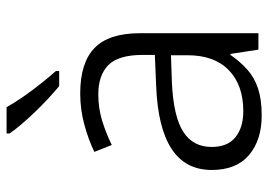

<svg xmlns="http://www.w3.org/2000/svg" viewBox="-136 -670 816 584"><g transform="rotate(-90 272.0 -378.0)"><path d="M280 -542Q373 -542 418 -498.5Q463 -455 463 -360V0H413L400 -85H397Q377 -56 352.5 -34Q328 -12 294.5 -1Q261 10 213 10Q138 10 92.5 -28.5Q47 -67 47 -142Q47 -222 111 -264Q175 -306 302 -311L397 -315V-351Q397 -426 366 -456.5Q335 -487 277 -487Q235 -487 197.5 -475.5Q160 -464 123 -446L102 -499Q139 -517 185 -529.5Q231 -542 280 -542ZM310 -263Q209 -258 163 -228.5Q117 -199 117 -142Q117 -94 146.5 -70Q176 -46 226 -46Q305 -46 350.5 -90Q396 -134 396 -216V-266ZM238 -766Q250 -744 269 -716.5Q288 -689 309.5 -662Q331 -635 348 -616V-606H302Q284 -621 263 -640.5Q242 -660 222 -681Q202 -702 185 -722Q168 -742 158 -757V-766Z"/></g></svg>

Font: Noto Sans Syriac Eastern Light
Style: Regular
Weight: 300
Designer: Patrick Giasson and the Monotype Design Team
Foundry: Monotype Imaging Inc.
Version: Version 3.001